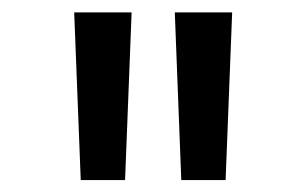

<svg xmlns="http://www.w3.org/2000/svg" viewBox="-20 -748 506 317"><path d="M113.3 -450.7 102.5 -727.5H197.3L186.5 -450.7ZM279.3 -450.7 268.6 -727.5H363.3L352.5 -450.7Z"/></svg>

Font: Inter Variable LoSnoCo
Style: Regular
Weight: 400
Designer: Rasmus Andersson
Foundry: rsms
Version: Version 4.000;git-a52131595; featfreeze: case,dlig,ss01,ss02